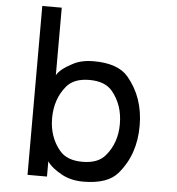

<svg xmlns="http://www.w3.org/2000/svg" viewBox="-62 -1007 989 1075"><g transform="rotate(5 432.5 -469.0)"><path d="M302.7 -149.4Q241.2 -222.7 241.2 -328.1Q241.2 -435.5 302.7 -509.8Q343.8 -559.6 431.6 -559.6Q519.5 -559.6 560.5 -509.8Q622.1 -435.5 622.1 -328.1Q622.1 -222.7 560.5 -149.4Q519.5 -99.6 431.6 -99.6Q343.8 -99.6 302.7 -149.4ZM131.8 0H241.2V-85.9Q264.6 -49.8 328.1 -15.6Q378.9 10.7 446.3 10.7Q582 10.7 639.6 -56.6Q733.4 -166 733.4 -328.1Q733.4 -488.3 639.6 -598.6Q582 -666 446.3 -666Q375 -666 328.1 -639.6Q259.8 -604.5 241.2 -569.3V-949.2H131.8Z"/></g></svg>

Font: OCR-B
Style: Regular
Weight: 400
Version: 1.1